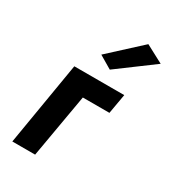

<svg xmlns="http://www.w3.org/2000/svg" viewBox="-178 -824 823 919"><g transform="rotate(30 233.0 -364.5)"><path d="M466 -677 269 -531 198 -573 368 -729ZM114 -460H390L371 -351H224L163 0H37Z"/></g></svg>

Font: Von Semi
Style: Italic
Weight: 600
Version: Version 4.000; ttfautohint (v1.8.4.7-5d5b)